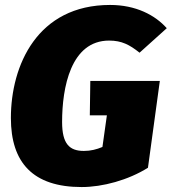

<svg xmlns="http://www.w3.org/2000/svg" viewBox="-20 -736 694 776"><path d="M425 -716C131 -716 24 -472 24 -259C24 -79 113 20 310 20C395 20 498 -8 578 -58L626 -409H345L343 -270H412L394 -142C370 -132 347 -126 319 -126C261 -126 231 -154 231 -243C231 -382 266 -572 421 -572C472 -572 504 -555 544 -523L654 -622C607 -675 529 -716 425 -716Z"/></svg>

Font: Fira Sans Heavy
Style: Italic
Weight: 900
Italic angle: -8°
Designer: bBox Type GmbH & Carrois Corporate GbR & Edenspiekermann AG
Foundry: bBox Type GmbH & Carrois Corporate GbR & Edenspiekermann AG
Version: Version 4.301;PS 004.301;hotconv 1.0.88;makeotf.lib2.5.64775